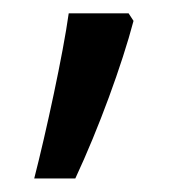

<svg xmlns="http://www.w3.org/2000/svg" viewBox="-20 -136 285 285"><path d="M170.9 -116.2 178.2 -105C161.1 -40 126.5 54.7 91.8 128.9H30.8C48.3 61 73.7 -56.2 82 -116.2Z"/></svg>

Font: OpenSansEmoji
Style: Regular
Weight: 400
Foundry: MorbZ
Version: Version 1.000;PS 001.000;hotconv 1.0.70;makeotf.lib2.5.58329